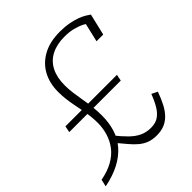

<svg xmlns="http://www.w3.org/2000/svg" viewBox="-229 -856 991 991"><g transform="rotate(-45 266.0 -360.5)"><path d="M368 -692Q312 -692 272 -671.5Q232 -651 211.5 -611Q191 -571 191 -514Q191 -485 195 -455Q199 -425 204.5 -394Q210 -363 213.5 -331.5Q217 -300 217 -266Q217 -215 203.5 -171Q190 -127 160 -92Q130 -57 83.5 -32.5Q37 -8 -28 5L-19 -34Q34 -44 71 -65Q108 -86 130.5 -115.5Q153 -145 164 -181Q175 -217 175 -256Q175 -282 172 -307.5Q169 -333 164 -358.5Q159 -384 154 -409.5Q149 -435 146 -461Q143 -487 143 -513Q143 -576 169 -624Q195 -672 245.5 -699.5Q296 -727 369 -727Q405 -727 434.5 -721.5Q464 -716 485.5 -708Q507 -700 522 -691Q537 -682 545 -676L517 -558H468L498 -686Q503 -681 507 -674.5Q511 -668 513 -661.5Q515 -655 517 -649.5Q519 -644 520 -640Q503 -655 480.5 -666.5Q458 -678 430 -685Q402 -692 368 -692ZM44 -361H420L413 -326H37ZM345 6Q314 6 291 -2.5Q268 -11 248 -27.5Q228 -44 207.5 -68.5Q187 -93 160 -125L181 -158Q212 -119 238 -93.5Q264 -68 291 -55.5Q318 -43 351 -43Q383 -43 404.5 -56.5Q426 -70 443 -97Q460 -124 476 -166L508 -150Q494 -111 478.5 -81.5Q463 -52 443.5 -32.5Q424 -13 400 -3.5Q376 6 345 6Z"/></g></svg>

Font: Roboto Serif Thin
Style: Italic
Weight: 250
Italic angle: -10°
Version: Version 1.007